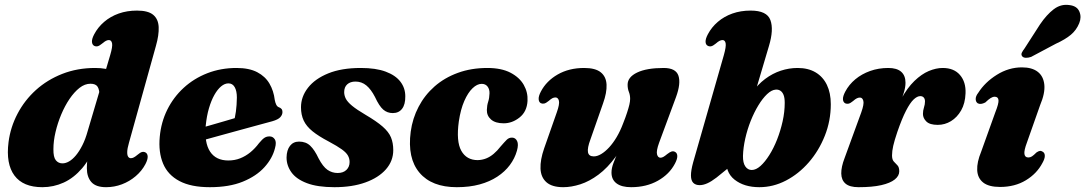

<svg xmlns="http://www.w3.org/2000/svg" viewBox="-20 -764 4511 798"><path d="M628 -573 516 -170.5Q509 -146.5 508.8 -132.5Q508.5 -118.5 512.8 -112.5Q517 -106.5 524 -106.5Q530 -106.5 536.2 -109.8Q542.5 -113 552 -121Q563 -130.5 570.2 -132.2Q577.5 -134 584.5 -130.5Q593 -126 593.8 -113.8Q594.5 -101.5 584.5 -82Q569.5 -53.5 544 -31.8Q518.5 -10 486.8 2Q455 14 421 14Q378.5 14 359.8 -7.2Q341 -28.5 341 -65Q341 -81.5 343 -100Q345 -118.5 349 -139.2Q353 -160 359 -181.5L380 -170Q356.5 -106 321.8 -65.2Q287 -24.5 244.8 -5.2Q202.5 14 156 14Q76 14 40 -34.5Q4 -83 15.5 -173.5Q23.5 -235.5 52.8 -291.2Q82 -347 129.2 -389.8Q176.5 -432.5 239 -457Q301.5 -481.5 375.5 -481.5Q422 -481.5 452.5 -467.5Q483 -453.5 498 -430Q513 -406.5 513 -377L393.5 -366.5Q393.5 -391.5 385.5 -403.8Q377.5 -416 356 -416Q332.5 -416 310.5 -398.8Q288.5 -381.5 269 -352.8Q249.5 -324 234.5 -288.2Q219.5 -252.5 210.8 -215.2Q202 -178 202 -144Q201.5 -111 212 -98Q222.5 -85 239.5 -85Q253 -85 267.2 -93.2Q281.5 -101.5 295.5 -118.2Q309.5 -135 322.2 -160Q335 -185 344.5 -219.5L438 -535Q448.5 -570.5 445.8 -584Q443 -597.5 432.5 -597.5Q426.5 -597.5 420.2 -594.2Q414 -591 404 -582.5Q393 -573.5 385.8 -571.8Q378.5 -570 371.5 -573.5Q363 -578 362.2 -590.2Q361.5 -602.5 371.5 -621.5Q387 -651 413 -673.2Q439 -695.5 473.5 -707.8Q508 -720 549.5 -720Q596 -720 617 -702.2Q638 -684.5 639.5 -651.5Q641 -618.5 628 -573Z M736.5 -210Q736.5 -210 753.5 -214.8Q770.5 -219.5 797.8 -227.2Q825 -235 856.5 -244Q888 -253 918 -261.8Q948 -270.5 969.5 -277L951 -256Q957 -275 960.5 -300.8Q964 -326.5 964.5 -358.5Q964.5 -386 955.5 -401.8Q946.5 -417.5 929.5 -417.5Q914 -417.5 899 -405Q884 -392.5 871 -369.5Q858 -346.5 848.5 -314.2Q839 -282 835 -241.5Q829 -170.5 853.2 -133.8Q877.5 -97 929 -97Q955.5 -97 978.2 -106Q1001 -115 1020.8 -131.2Q1040.5 -147.5 1056.5 -169Q1070.5 -186 1080 -191.8Q1089.5 -197.5 1101 -197Q1114 -197 1122 -185.2Q1130 -173.5 1123 -148.5Q1112.5 -106 1079 -69Q1045.5 -32 989.2 -9Q933 14 852 14Q774 14 725.8 -11.5Q677.5 -37 657.8 -84.2Q638 -131.5 644 -195.5Q649.5 -256 675.2 -308Q701 -360 743.5 -399Q786 -438 842 -459.8Q898 -481.5 963 -481.5Q1015.5 -481.5 1049 -464Q1082.5 -446.5 1100 -416.5Q1117.5 -386.5 1122 -348.5Q1124 -337.5 1128 -329.2Q1132 -321 1138.5 -318.5Q1146 -316 1150 -311.2Q1154 -306.5 1154 -298.5Q1154 -287 1145 -277Q1136 -267 1111.5 -260Q1088.5 -254 1052.5 -244Q1016.5 -234 974.8 -222.8Q933 -211.5 891.8 -200Q850.5 -188.5 816.5 -179.2Q782.5 -170 762 -164Q741.5 -158 741.5 -158Z M1383.5 -45Q1406.5 -45 1419.8 -57.8Q1433 -70.5 1433 -90.5Q1433 -105 1426.2 -117.2Q1419.5 -129.5 1401 -143Q1382.5 -156.5 1346 -176Q1304 -198 1278.8 -218.5Q1253.5 -239 1242.2 -263Q1231 -287 1231 -318Q1231 -362 1260 -399.2Q1289 -436.5 1344.2 -459Q1399.5 -481.5 1479.5 -481.5Q1542.5 -481.5 1583.2 -466.2Q1624 -451 1644.2 -424.5Q1664.5 -398 1664.5 -364Q1665 -330 1651.2 -312Q1637.5 -294 1612.5 -294Q1589.5 -294 1572.8 -308.5Q1556 -323 1538.5 -361Q1522 -393 1502.5 -409Q1483 -425 1457.5 -425Q1436 -425 1423.2 -413.5Q1410.5 -402 1410.5 -381Q1410.5 -367.5 1417.2 -354Q1424 -340.5 1443.2 -324.5Q1462.5 -308.5 1499 -287Q1545 -260 1570.2 -238Q1595.5 -216 1605 -193Q1614.5 -170 1614.5 -140Q1614.5 -95 1584 -60.2Q1553.5 -25.5 1498.8 -5.8Q1444 14 1370 14Q1299.5 14 1255.5 -2.8Q1211.5 -19.5 1191.2 -47.8Q1171 -76 1171 -109.5Q1171.5 -140 1185.2 -157.8Q1199 -175.5 1223 -175.5Q1251.5 -175.5 1269.5 -158.2Q1287.5 -141 1304 -106Q1322 -71.5 1341 -58.2Q1360 -45 1383.5 -45Z M1982 -415.5Q1963 -415.5 1944 -397.2Q1925 -379 1909.8 -344.5Q1894.5 -310 1887 -259.5Q1875.5 -176.5 1897.2 -137.5Q1919 -98.5 1965.5 -98.5Q1984 -99 2000.5 -105.5Q2017 -112 2032 -124.8Q2047 -137.5 2060.5 -155Q2076.5 -173.5 2086 -183Q2095.5 -192.5 2109 -192Q2122.5 -191.5 2129.2 -177.8Q2136 -164 2128.5 -137.5Q2119.5 -105.5 2099 -78Q2078.5 -50.5 2047 -29.8Q2015.5 -9 1973.5 2.5Q1931.5 14 1878.5 14Q1774.5 14 1723.5 -46.2Q1672.5 -106.5 1687 -216.5Q1694.5 -272 1719.8 -320.2Q1745 -368.5 1786.2 -404.8Q1827.5 -441 1883 -461.2Q1938.5 -481.5 2005.5 -481.5Q2064 -481.5 2101.8 -461.8Q2139.5 -442 2157 -411Q2174.5 -380 2172.5 -344.5Q2170 -300 2139.5 -275.8Q2109 -251.5 2073.5 -251.5Q2039 -251.5 2021 -267.2Q2003 -283 2003.5 -307Q2004 -326 2009 -341.2Q2014 -356.5 2014.5 -376Q2015 -393 2006.5 -404.2Q1998 -415.5 1982 -415.5Z M2786 -132.5Q2794.5 -128 2795 -115.8Q2795.5 -103.5 2785.5 -84.5Q2762.5 -40 2714.5 -13Q2666.5 14 2603 14Q2563.5 14 2542.5 -1.8Q2521.5 -17.5 2521.5 -47Q2521.5 -65 2529.8 -86.8Q2538 -108.5 2549 -133Q2560 -157.5 2570.8 -183.5Q2581.5 -209.5 2586 -235.5L2600 -228.5Q2573.5 -159.5 2539.2 -112.8Q2505 -66 2467.2 -38Q2429.5 -10 2392 2Q2354.5 14 2321 14Q2274.5 14 2251.2 -6.5Q2228 -27 2226.5 -63.2Q2225 -99.5 2241.5 -147L2294 -296.5Q2306.5 -331.5 2303 -345.2Q2299.5 -359 2288.5 -359Q2282.5 -359 2276.2 -356Q2270 -353 2260.5 -344.5Q2249.5 -335.5 2242.2 -333.8Q2235 -332 2228 -335Q2219.5 -339.5 2218.8 -352Q2218 -364.5 2228 -383.5Q2251 -427.5 2298 -454.5Q2345 -481.5 2408 -481.5Q2455 -481.5 2477.2 -463.2Q2499.5 -445 2501 -412Q2502.5 -379 2486.5 -334.5L2434 -184.5Q2420.5 -148.5 2423.8 -131.2Q2427 -114 2448 -114Q2462.5 -114 2478.8 -123.8Q2495 -133.5 2511.5 -151.2Q2528 -169 2543 -194.2Q2558 -219.5 2570 -251.5Q2580 -276.5 2586.2 -295.8Q2592.5 -315 2595.8 -329Q2599 -343 2599 -353Q2599 -369 2593.8 -382Q2588.5 -395 2588.5 -412Q2588.5 -443.5 2628 -462.5Q2667.5 -481.5 2738.5 -481.5Q2789 -481.5 2799.8 -449.2Q2810.5 -417 2789.5 -360L2719.5 -171Q2707 -136.5 2710.8 -122.5Q2714.5 -108.5 2725 -108.5Q2731 -108.5 2737.2 -112Q2743.5 -115.5 2753 -123.5Q2764.5 -132.5 2771.8 -134.5Q2779 -136.5 2786 -132.5Z M2988.5 -535Q2998.5 -570.5 2996 -584Q2993.5 -597.5 2983 -597.5Q2977 -597.5 2970.5 -594.2Q2964 -591 2954.5 -582.5Q2943.5 -573.5 2936.2 -571.8Q2929 -570 2922 -573.5Q2913 -578 2912.5 -590.2Q2912 -602.5 2922 -621.5Q2937.5 -651 2963.5 -673.2Q2989.5 -695.5 3024 -707.8Q3058.5 -720 3100 -720Q3167.5 -720 3182 -680.5Q3196.5 -641 3176 -573L3093.5 -295L3063 -293Q3079 -341.5 3104 -377Q3129 -412.5 3160 -435.8Q3191 -459 3225.2 -470.2Q3259.5 -481.5 3295 -481.5Q3339 -481.5 3369.8 -463.2Q3400.5 -445 3416.8 -411.2Q3433 -377.5 3433 -331Q3433 -262 3408.2 -199.8Q3383.5 -137.5 3341.5 -89.2Q3299.5 -41 3246.5 -13.5Q3193.5 14 3136 14Q3072.5 14 3032.8 -17.5Q2993 -49 2998.5 -111.5L3032 -86L2958 -26Q2936.5 -9.5 2919.5 -2Q2902.5 5.5 2888 5.5Q2871 5.5 2861.5 -4Q2852 -13.5 2851.8 -34.2Q2851.5 -55 2861 -89.5ZM3204 -391.5Q3187 -390.5 3168.2 -372.8Q3149.5 -355 3132 -326.2Q3114.5 -297.5 3100.2 -261.8Q3086 -226 3077.5 -188.2Q3069 -150.5 3068 -116Q3067.5 -87 3077.8 -72.2Q3088 -57.5 3104.5 -57.5Q3122 -57.5 3140.8 -74.2Q3159.5 -91 3177.5 -119.5Q3195.5 -148 3209.8 -184.2Q3224 -220.5 3232.8 -259.8Q3241.5 -299 3241.5 -336.5Q3241.5 -358 3236.5 -370Q3231.5 -382 3223 -387.2Q3214.5 -392.5 3204 -391.5Z M3493 -334.5Q3484 -339.5 3483.5 -351.8Q3483 -364 3493 -383Q3508.5 -412.5 3535 -434.5Q3561.5 -456.5 3596.5 -469Q3631.5 -481.5 3672 -481.5Q3707.5 -481.5 3725.5 -465.8Q3743.5 -450 3743.5 -420Q3743.5 -401 3736.2 -377.8Q3729 -354.5 3719 -329.2Q3709 -304 3700.8 -279.5Q3692.5 -255 3691 -233.5L3681.5 -236.5Q3699.5 -305 3725.2 -352Q3751 -399 3780.5 -427.5Q3810 -456 3840.2 -468.8Q3870.5 -481.5 3898 -481.5Q3945 -481.5 3970 -452.2Q3995 -423 3993 -376Q3991.5 -334.5 3974.8 -305.2Q3958 -276 3932.5 -260.5Q3907 -245 3877.5 -245Q3844.5 -245 3830.2 -259Q3816 -273 3816 -290.5Q3816 -304.5 3820.2 -317.2Q3824.5 -330 3824.5 -342.5Q3824.5 -353 3819.2 -358.8Q3814 -364.5 3805 -364.5Q3792 -364.5 3777.2 -350.5Q3762.5 -336.5 3745.8 -304.2Q3729 -272 3709.5 -215.5Q3697.5 -180 3692.5 -158Q3687.5 -136 3687.5 -118Q3687.5 -100.5 3695 -92.5Q3702.5 -84.5 3710 -76.8Q3717.5 -69 3717.5 -52Q3717.5 -33 3698.8 -18Q3680 -3 3642.8 5.5Q3605.5 14 3548.5 14Q3511.5 14 3494.2 -0.8Q3477 -15.5 3476.5 -42.8Q3476 -70 3490.5 -107.5L3559.5 -296.5Q3572 -331.5 3568.2 -345Q3564.5 -358.5 3554 -358.5Q3548 -358.5 3541.5 -355.5Q3535 -352.5 3525.5 -344Q3514.5 -335 3507.2 -333.2Q3500 -331.5 3493 -334.5Z M4254 -109.5Q4240 -109.5 4237.8 -123.8Q4235.5 -138 4248.5 -172.5L4303 -327Q4324 -376.5 4320.5 -411.8Q4317 -447 4293.2 -465.5Q4269.5 -484 4227.5 -484Q4172.5 -484 4123.2 -453.2Q4074 -422.5 4046 -378.5Q4035 -364.5 4035.2 -352.2Q4035.5 -340 4044 -334.5Q4050 -331.5 4057.5 -332.2Q4065 -333 4075 -338Q4088.5 -351 4097.5 -356.5Q4106.5 -362 4114 -362Q4128.5 -362 4130 -348Q4131.5 -334 4116.5 -296.5L4058 -133.5Q4040 -90 4041.5 -57Q4043 -24 4066.2 -5.5Q4089.5 13 4136.5 13Q4198 13 4243.8 -14.8Q4289.5 -42.5 4312.5 -86.5Q4322.5 -104 4322.5 -116Q4322.5 -128 4314.5 -133Q4308 -137.5 4302 -136.8Q4296 -136 4288 -130.5Q4276 -118.5 4269 -114Q4262 -109.5 4254 -109.5ZM4302.5 -662.5Q4330 -703 4359.5 -725.5Q4389 -748 4424 -743Q4456 -739.5 4466 -716.2Q4476 -693 4465.5 -667.5Q4454 -639 4430.8 -619.5Q4407.5 -600 4368 -582L4265.5 -527.5Q4254 -523.5 4243.8 -523.8Q4233.5 -524 4228.5 -530Q4223 -537 4227.2 -545.5Q4231.5 -554 4238.5 -563Z"/></svg>

Font: Fraunces ExtraBold
Style: Italic
Weight: 800
Italic angle: -16°
Version: Version 1.000;[b76b70a41]